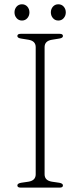

<svg xmlns="http://www.w3.org/2000/svg" viewBox="-20 -854 366 874"><path d="M183 -60.5Q183 -32.5 216 -27L250 -22Q266.5 -19 266.5 -10Q266.5 0 252 0H74Q59 0 59 -10Q59 -19 76 -22L110 -27Q142.5 -32.5 142.5 -60.5V-639.5Q142.5 -667.5 110 -673L76 -678.5Q59 -681 59 -690Q59 -700 74 -700H252Q266.5 -700 266.5 -690Q266.5 -681 250 -678.5L216 -673Q183 -667.5 183 -639.5ZM80 -760.5Q65 -760.5 55.5 -771.5Q46 -782.5 46 -797.5Q46 -813 55.5 -823.8Q65 -834.5 80 -834.5Q95 -834.5 104.5 -823.8Q114 -813 114 -797.5Q114 -782.5 104.5 -771.5Q95 -760.5 80 -760.5ZM245.5 -760.5Q230.5 -760.5 221 -771.5Q211.5 -782.5 211.5 -797.5Q211.5 -813 221 -823.8Q230.5 -834.5 245.5 -834.5Q260.5 -834.5 270 -823.8Q279.5 -813 279.5 -797.5Q279.5 -782.5 270 -771.5Q260.5 -760.5 245.5 -760.5Z"/></svg>

Font: Fraunces 9pt S050 Thin
Style: Regular
Weight: 100
Version: Version 1.000; ttfautohint (v1.8.3)